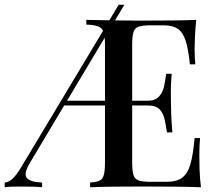

<svg xmlns="http://www.w3.org/2000/svg" viewBox="-31 -792 917 812"><path d="M495 -772 96 -104Q68 -58 82 -40Q96 -22 147 -20V0Q132 -2 107.5 -2.5Q83 -3 56 -3Q38 -3 19.5 -2.5Q1 -2 -11 0V-20Q5 -21 21 -35Q37 -49 58 -84L471 -772ZM799 -708Q795 -671 793.5 -636.5Q792 -602 792 -584Q792 -565 793 -548Q794 -531 795 -520H772Q766 -582 754.5 -618.5Q743 -655 721 -670Q699 -685 660 -685H607Q574 -685 556.5 -679.5Q539 -674 533.5 -656.5Q528 -639 528 -602V-106Q528 -70 533.5 -52Q539 -34 556.5 -28.5Q574 -23 607 -23H672Q716 -23 739.5 -40.5Q763 -58 774.5 -98.5Q786 -139 792 -208H815Q812 -179 812 -132Q812 -112 813 -75.5Q814 -39 819 0Q772 -2 712 -2.5Q652 -3 606 -3Q579 -3 535.5 -3Q492 -3 443 -2.5Q394 -2 350 0V-20Q377 -22 390 -28Q403 -34 408 -52Q413 -70 413 -106V-602Q413 -639 407 -656.5Q401 -674 384 -680.5Q367 -687 334 -688V-708Q380 -707 432.5 -706Q485 -705 531 -705Q577 -705 606 -705Q648 -705 702 -705.5Q756 -706 799 -708ZM446 -366V-346H228L238 -366ZM666 -366Q666 -366 666 -356Q666 -346 666 -346H498Q498 -346 498 -356Q498 -366 498 -366ZM695 -480Q691 -430 691.5 -404Q692 -378 692 -356Q692 -334 693 -308.5Q694 -283 698 -232H675Q671 -260 665.5 -286Q660 -312 644.5 -329Q629 -346 594 -346V-366Q620 -366 634.5 -377.5Q649 -389 656.5 -407.5Q664 -426 666.5 -445.5Q669 -465 672 -480Z"/></svg>

Font: Playfair Display Medium
Style: Regular
Weight: 500
Designer: Claus Eggers Sørensen
Foundry: Claus Eggers Sørensen
Version: Version 1.203